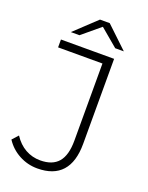

<svg xmlns="http://www.w3.org/2000/svg" viewBox="-151 -882 744 964"><g transform="rotate(20 221.0 -400.0)"><path d="M0 -87 29 -119Q55 -79 91.5 -58.5Q128 -38 171 -38Q236 -38 267.5 -75Q299 -112 299 -190V-602H62V-644H346V-190Q346 -93 302 -44Q258 5 171 5Q119 5 73.5 -19.5Q28 -44 0 -87ZM333 -696 238 -776 142 -696H96L212 -805H264L379 -696Z"/></g></svg>

Font: Montserrat Ace
Style: Light
Weight: 300
Designer: Julieta Ulanovsky
Foundry: Julieta Ulanovsky
Version: Version 1